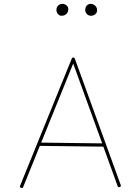

<svg xmlns="http://www.w3.org/2000/svg" viewBox="-20 -944 712 977"><path d="M86.9 11.7Q79.1 8.3 82.5 0.5L345.2 -646Q349.1 -654.3 356.9 -649.9Q359.9 -648.4 360.8 -645.5L594.2 -2.9Q597.2 5.4 589.4 7.8Q581.1 10.7 578.6 2.9L505.9 -197.8L182.6 -201.7L98.1 7.3Q94.7 15.1 86.9 11.7ZM352.5 -620.6 189.5 -218.3 500 -214.4ZM474.1 -892.6Q474.1 -879.4 464.8 -871.6Q455.6 -863.8 443.4 -863.8Q430.2 -863.8 421.9 -873Q413.6 -882.3 413.6 -892.1Q413.6 -906.7 421.4 -915.5Q429.2 -924.3 439.9 -924.3Q455.1 -924.3 464.6 -914.8Q474.1 -905.3 474.1 -892.6ZM327.6 -898.4Q327.6 -882.8 318.1 -873.3Q308.6 -863.8 293 -863.8Q282.2 -863.8 274.7 -873Q267.1 -882.3 267.1 -894Q267.1 -906.7 275.9 -915.5Q284.7 -924.3 297.4 -924.3Q309.1 -924.3 318.4 -916.7Q327.6 -909.2 327.6 -898.4Z"/></svg>

Font: Mikhak Thin
Style: Regular
Weight: 100
Designer: Amin Abedi
Version: Version 3.3